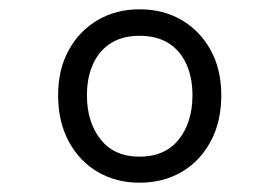

<svg xmlns="http://www.w3.org/2000/svg" viewBox="-20 -728 600 413"><path d="M280 -335Q230 -335 190.5 -358Q151 -381 128 -423.5Q105 -466 105 -523Q105 -579 128 -620.5Q151 -662 190.5 -685Q230 -708 280 -708Q331 -708 370.5 -685Q410 -662 433 -620.5Q456 -579 456 -523Q456 -466 433 -423.5Q410 -381 370.5 -358Q331 -335 280 -335ZM280 -391Q335 -391 364.5 -428Q394 -465 394 -523Q394 -562 380.5 -591Q367 -620 342 -635.5Q317 -651 280 -651Q244 -651 219 -635.5Q194 -620 180.5 -591Q167 -562 167 -523Q167 -465 196.5 -428Q226 -391 280 -391Z"/></svg>

Font: Ubuntu Sans Mono
Style: Regular
Weight: 400
Monospace: yes
Designer: Dalton Maag Ltd
Foundry: Dalton Maag Ltd
Version: Version 1.006